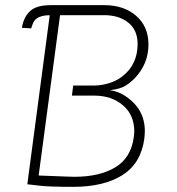

<svg xmlns="http://www.w3.org/2000/svg" viewBox="-20 -716 687 745"><path d="M122 -644Q113 -637 109 -628Q105 -619 101 -606L65 -608Q72 -652 99 -675Q124 -696 177 -696H385Q461 -696 508.5 -654.5Q556 -613 556 -544Q556 -492 531.5 -450.5Q507 -409 468 -384Q448 -371 407 -366Q439 -361 462 -346Q542 -296 542 -207Q542 -198 540 -178Q527 -82 455 -36.5Q383 9 264 9Q168 9 129 4L86 -1L173 -657Q140 -657 122 -644ZM499 -183Q501 -199 501 -206Q501 -270 457 -307.5Q413 -345 346 -345H259L264 -384H343Q374 -384 404 -393.5Q434 -403 455 -420Q484 -442 499 -474Q514 -506 514 -545Q514 -597 481 -625.5Q448 -654 395 -657H213L130 -35L234 -31L269 -30Q366 -30 427 -66.5Q488 -103 499 -183Z"/></svg>

Font: Bellota Light
Style: Italic
Weight: 300
Italic angle: -7.5°
Designer: Kemie Guaida
Foundry: Kemie Guaida
Version: Version 4.001